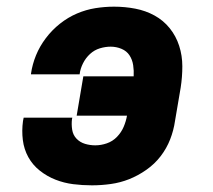

<svg xmlns="http://www.w3.org/2000/svg" viewBox="-20 -548 640 576"><path d="M256 8Q227 8 199.5 4.5Q172 1 146.5 -9Q121 -19 99.5 -36Q78 -53 65 -76.5Q52 -100 48.5 -128Q45 -156 49 -185L51 -195H197L196 -191Q194 -175 196.5 -159Q199 -143 209.5 -132Q220 -121 235 -116.5Q250 -112 266 -112Q283 -112 300.5 -118Q318 -124 331 -137.5Q344 -151 351 -167.5Q358 -184 361 -201H210L230 -319H381Q382 -336 379.5 -352.5Q377 -369 368.5 -382Q360 -395 344.5 -401.5Q329 -408 312 -408Q296 -408 279.5 -403Q263 -398 250 -386Q237 -374 229 -358Q221 -342 219 -326V-325H73V-327Q77 -355 88 -382Q99 -409 117.5 -433.5Q136 -458 160 -477Q184 -496 211 -507.5Q238 -519 266 -523.5Q294 -528 322 -528Q355 -528 386 -522Q417 -516 443.5 -501.5Q470 -487 489 -463.5Q508 -440 517.5 -410.5Q527 -381 527 -349Q527 -317 522 -285L505 -185Q501 -157 490.5 -130Q480 -103 462 -79.5Q444 -56 419 -38.5Q394 -21 367.5 -10.5Q341 0 312.5 4Q284 8 256 8Z"/></svg>

Font: Iosevka Heavy Extended
Style: Italic
Weight: 900
Width: 7
Italic angle: -9°
Monospace: yes
Designer: Belleve Invis
Foundry: Belleve Invis
Version: Version 32.5.0; ttfautohint (v1.8.4)